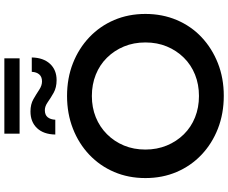

<svg xmlns="http://www.w3.org/2000/svg" viewBox="-103 -935 1048 882"><g transform="rotate(-90 421.0 -494.0)"><path d="M422 10Q340 10 271 -17Q202 -44 151 -92.5Q100 -141 72 -206.5Q44 -272 44 -350Q44 -428 72 -493.5Q100 -559 151 -607.5Q202 -656 271 -683Q340 -710 421 -710Q503 -710 571.5 -683Q640 -656 691 -607.5Q742 -559 770 -493.5Q798 -428 798 -350Q798 -272 770 -206Q742 -140 691 -92Q640 -44 571.5 -17Q503 10 422 10ZM421 -104Q474 -104 519 -122Q564 -140 597 -173.5Q630 -207 648.5 -251.5Q667 -296 667 -350Q667 -404 648.5 -448.5Q630 -493 597 -526.5Q564 -560 519 -578Q474 -596 421 -596Q368 -596 323.5 -578Q279 -560 245.5 -526.5Q212 -493 193.5 -448.5Q175 -404 175 -350Q175 -297 193.5 -252Q212 -207 245 -173.5Q278 -140 323 -122Q368 -104 421 -104ZM494 -758Q460 -758 436 -771.5Q412 -785 393 -798.5Q374 -812 356 -812Q334 -812 323.5 -799Q313 -786 312 -764H244Q245 -818 273.5 -848Q302 -878 350 -878Q383 -878 406.5 -864.5Q430 -851 449.5 -838Q469 -825 488 -825Q509 -825 520 -837.5Q531 -850 532 -872H598Q597 -819 569 -788.5Q541 -758 494 -758ZM248 -928V-998H594V-928Z"/></g></svg>

Font: MOST Montserrat SemiBold
Style: Regular
Weight: 600
Designer: Julieta Ulanovsky
Foundry: Julieta Ulanovsky
Version: Version 8.000;March 11, 2024;FontCreator 15.0.0.2926 64-bit